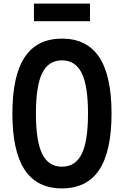

<svg xmlns="http://www.w3.org/2000/svg" viewBox="-20 -1032 690 1069"><path d="M325 17Q186 17 117.5 -86.5Q49 -190 49 -400Q49 -610 117.5 -713.5Q186 -817 325 -817Q464 -817 532.5 -713.5Q601 -610 601 -400Q601 -190 532.5 -86.5Q464 17 325 17ZM325 -104Q400 -104 435 -175Q470 -246 470 -400Q470 -554 435 -625Q400 -696 325 -696Q250 -696 215 -625Q180 -554 180 -400Q180 -246 215 -175Q250 -104 325 -104ZM169 -914V-1012H481V-914Z"/></svg>

Font: Martian Mono SemiCondensed Medium
Style: Regular
Weight: 500
Width: 4
Designer: Roman Shamin
Foundry: Evil Martians
Version: Version 1.000